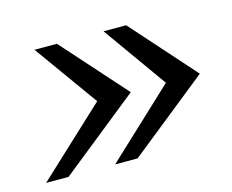

<svg xmlns="http://www.w3.org/2000/svg" viewBox="-67 -618 707 585"><g transform="rotate(-15 287.0 -325.5)"><path d="M372.1 -525.9 550.8 -325.2 300.8 -125H230L443.8 -325.2L300.8 -525.9ZM153.8 -525.9 333 -325.2 83 -125H12.2L227.1 -325.2L83 -525.9Z"/></g></svg>

Font: Archivo Expanded Light
Style: Italic
Weight: 300
Width: 7
Italic angle: -10°
Designer: Hector Gatti
Foundry: Omnibus-Type
Version: Version 2.001